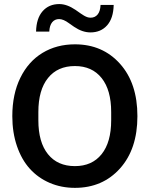

<svg xmlns="http://www.w3.org/2000/svg" viewBox="-20 -906 740 936"><path d="M345.2 9.8Q278.8 9.8 222.4 -14.4Q166 -38.6 125.7 -83Q85.4 -127.4 62.7 -193.6Q40 -259.8 40 -339.8Q40 -446.8 79.1 -526.6Q118.2 -606.4 187.3 -648.2Q256.3 -689.9 345.2 -689.9Q480 -689.9 564.9 -595.2Q649.9 -500.5 649.9 -339.8Q649.9 -179.2 564.9 -84.7Q480 9.8 345.2 9.8ZM155.8 -752Q157.2 -816.4 187.7 -851.3Q218.3 -886.2 269 -886.2Q306.2 -886.2 348.1 -857.9L374 -839.8Q375 -839.4 379.4 -836.4Q383.8 -833.5 385.3 -832.5Q386.7 -831.5 390.6 -829.3Q394.5 -827.1 396.5 -826.2Q398.4 -825.2 402.1 -823.7Q405.8 -822.3 408.4 -821.5Q411.1 -820.8 414.8 -820.3Q418.5 -819.8 421.9 -819.8Q442.9 -819.8 455.8 -835.2Q468.8 -850.6 470.2 -881.8H534.2Q532.7 -816.9 502.2 -782.5Q471.7 -748 420.9 -748Q381.8 -748 341.8 -774.9L315.9 -793Q289.1 -813 268.1 -813Q247.1 -813 234.4 -797.6Q221.7 -782.2 220.2 -752ZM167 -319.8Q167 -212.4 213.9 -154.3Q260.7 -96.2 345.2 -96.2Q428.7 -96.2 475.3 -154.3Q522 -212.4 522 -319.8V-359.9Q522 -467.3 475.3 -525.6Q428.7 -584 345.2 -584Q260.7 -584 213.9 -525.6Q167 -467.3 167 -359.9Z"/></svg>

Font: TASA Orbiter Text SemiBold
Style: Regular
Weight: 600
Designer: Weizhong Zhang
Version: Version 1.000;Glyphs 3.1.2 (3151)